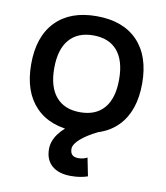

<svg xmlns="http://www.w3.org/2000/svg" viewBox="-83 -599 765 886"><g transform="rotate(10 299.0 -156.5)"><path d="M309 217Q251 217 219.5 189.5Q188 162 188 112Q188 75 213 40.5Q238 6 287 -26L398 -4Q347 21 318.5 46.5Q290 72 290 93Q290 130 328 130Q351 130 370 120L387 205Q353 217 309 217ZM299 10Q175 10 107 -60.5Q39 -131 39 -260Q39 -389 107 -459.5Q175 -530 299 -530Q423 -530 491 -459.5Q559 -389 559 -260Q559 -131 491 -60.5Q423 10 299 10ZM299 -80Q373 -80 412 -126Q451 -172 451 -260Q451 -348 412 -394Q373 -440 299 -440Q226 -440 186.5 -394Q147 -348 147 -260Q147 -172 186.5 -126Q226 -80 299 -80Z"/></g></svg>

Font: M PLUS 1 Medium
Style: Regular
Weight: 500
Designer: Coji Morishita
Foundry: UNDERFOREST DESIGN
Version: Version 1.001